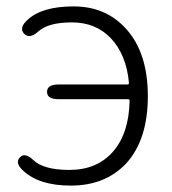

<svg xmlns="http://www.w3.org/2000/svg" viewBox="-20 -567 539 600"><path d="M201 13Q102 13 52 -34Q26 -58 42 -75Q57 -92 84 -67Q116 -36 197 -36Q283 -36 333 -93Q383 -150 385 -252Q385 -257 380 -257H163Q127 -257 127 -280Q127 -303 163 -303H378Q383 -303 383 -308Q375 -396 326 -448Q279 -497 204.5 -497Q130 -497 99 -468Q72 -444 55 -462Q39 -480 65 -504Q110 -547 210 -547Q310 -547 373 -478Q442 -403 442 -266.5Q442 -130 374 -56Q309 13 201 13Z"/></svg>

Font: Resource Han Rounded JP Light
Style: Regular
Weight: 300
Designer: Cyano Hao (round all glyphs); Ryoko NISHIZUKA 西塚涼子 (kana, bopomofo & ideographs); Paul D. Hunt (Latin, Greek & Cyrillic)
Foundry: Cyano Hao
Version: 0.990